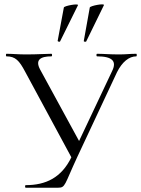

<svg xmlns="http://www.w3.org/2000/svg" viewBox="-20 -876 658 896"><path d="M503 -544 349 -218 167 -552C143 -597 169 -613 220 -613C224 -613 224 -625 220 -625C191 -625 158 -622 101 -622C64 -622 39 -625 10 -625C7 -625 7 -613 10 -613C52 -613 70 -593 97 -542L313 -142C267 -47 194 -12 100 -12C96 -12 96 0 100 0H251C286 0 280 -13 340 -142L526 -539C550 -587 582 -613 616 -613C619 -613 619 -625 616 -625C584 -625 570 -622 536 -622C489 -622 465 -625 433 -625C429 -625 429 -613 433 -613C505 -613 526 -590 503 -544ZM260 -682 344 -852C347 -861 280 -849 278 -841L249 -685C249 -682 258 -680 260 -682ZM382 -682 465 -852C469 -862 401 -849 399 -841L371 -685C370 -681 380 -680 382 -682Z"/></svg>

Font: Cormorant Garamond
Style: Regular
Weight: 400
Designer: Christian Thalmann (Catharsis Fonts)
Foundry: Catharsis Fonts
Version: Version 4.002;Glyphs 3.4 (3410)